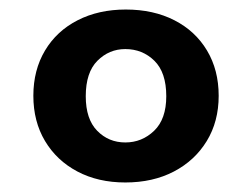

<svg xmlns="http://www.w3.org/2000/svg" viewBox="-20 -732 529 403"><path d="M243 -349Q186 -349 142.5 -372Q99 -395 74.5 -436Q50 -477 50 -531Q50 -585 74.5 -626Q99 -667 143 -689.5Q187 -712 244 -712Q302 -712 346 -689.5Q390 -667 414.5 -626Q439 -585 439 -531Q439 -477 414 -436Q389 -395 345 -372Q301 -349 243 -349ZM243 -433Q278 -433 303.5 -457.5Q329 -482 329 -530Q329 -580 304 -604.5Q279 -629 243 -629Q209 -629 184.5 -604.5Q160 -580 160 -530Q160 -482 184 -457.5Q208 -433 243 -433Z"/></svg>

Font: DM Sans ExtraBold
Style: Regular
Weight: 800
Designer: Colophon Foundry, Jonny Pinhorn
Foundry: Colophon Foundry
Version: Version 4.004; ttfautohint (v1.8.4.7-5d5b)